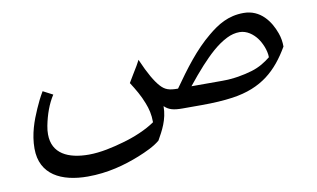

<svg xmlns="http://www.w3.org/2000/svg" viewBox="-67 -519 1467 888"><g transform="rotate(-10 666.5 -75.0)"><path d="M968 -93H824C849 -124 873 -153 896 -178C936 -221 976 -261 1026 -286C1046 -296 1066 -301 1086 -301C1121 -301 1149 -278 1166 -256C1182 -235 1200 -197 1200 -163C1175 -143 1147 -125 1110 -114C1069 -102 1023 -93 968 -93ZM132 11C132 -1 133 -14 136 -29C146 -80 163 -128 188 -166L142 -190C127 -165 115 -140 104 -115C81 -63 59 -3 59 65C59 188 157 235 280 235C374 235 456 212 526 184C563 169 603 151 630 128C653 87 681 39 681 -25C701 -5 724 1 765 1H857C912 1 960 -2 1002 -8C1141 -28 1215 -97 1275 -200C1275 -221 1272 -242 1264 -264C1243 -323 1199 -385 1120 -385C1047 -385 997 -353 950 -314C878 -255 821 -178 761 -93C720 -93 701 -99 680 -122C669 -134 657 -151 645 -172C633 -193 619 -221 604 -256C599 -247 596 -240 590 -230C576 -206 559 -180 546 -157C569 -121 587 -91 602 -52C613 -24 620 3 620 40C580 68 521 93 466 108C417 122 358 136 302 136C206 136 132 102 132 11Z"/></g></svg>

Font: Iranian Serif 
Style: Regular
Weight: 400
Designer: Hooman Mehr, Hadi Navid in Neviseh Pardaz Co. Ltd. (http://nevisa.com)
Foundry: http://font-store.ir
Version: 5.0.2 build 3/9/1393